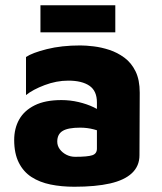

<svg xmlns="http://www.w3.org/2000/svg" viewBox="-20 -696 615 731"><path d="M263 15Q214 15 172.5 6.5Q131 -2 100 -22Q69 -42 51.5 -77Q34 -112 34 -163Q34 -207 53 -241Q72 -275 112 -295Q152 -315 214 -315Q247 -315 279 -307.5Q311 -300 337 -287.5Q363 -275 377 -260L382 -186Q362 -197 337 -203.5Q312 -210 285 -210Q239 -210 218.5 -197.5Q198 -185 198 -157Q198 -141 207.5 -128Q217 -115 232.5 -107Q248 -99 266 -99Q314 -99 331.5 -105Q349 -111 349 -130V-306Q349 -350 320.5 -369.5Q292 -389 240 -389Q195 -389 150 -372Q105 -355 79 -334V-479Q103 -495 158.5 -509Q214 -523 286 -523Q307 -523 336.5 -519.5Q366 -516 396.5 -506Q427 -496 453.5 -476.5Q480 -457 496 -424.5Q512 -392 512 -343L511 -105Q511 -64 482.5 -37Q454 -10 399 2.5Q344 15 263 15ZM134 -573V-676H419V-573Z"/></svg>

Font: Maven Pro ExtraBold
Style: Regular
Weight: 800
Designer: Joe Prince
Foundry: Joe Prince
Version: Version 2.100